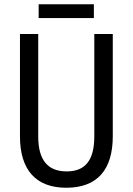

<svg xmlns="http://www.w3.org/2000/svg" viewBox="-20 -874 625 904"><path d="M422 -854H162V-789H422ZM511 -232V-714H424V-232C424 -121 383 -67 294 -67C206 -67 160 -119 160 -231V-714H74V-232C74 -73 150 10 292 10C438 10 511 -75 511 -232Z"/></svg>

Font: Noto Sans Khmer Condensed
Style: Regular
Weight: 400
Width: 3
Designer: Danh Hong and the Monotype Design Team
Foundry: Monotype Imaging Inc.
Version: Version 2.004